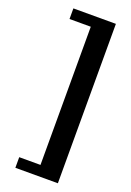

<svg xmlns="http://www.w3.org/2000/svg" viewBox="-175 -967 724 1061"><g transform="rotate(20 187.5 -437.0)"><path d="M62.5 31.2V-31.2H187.5V-843.8H62.5V-906.2H312.5V31.2Z"/></g></svg>

Font: Oswald-Regular
Style: Regular
Weight: 400
Designer: vernon adams
Foundry: vernon adams
Version: Version 2.002; ttfautohint (v0.92.18-e454-dirty) -l 8 -r 50 